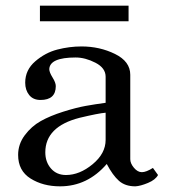

<svg xmlns="http://www.w3.org/2000/svg" viewBox="-20 -643 596 678"><path d="M44 -96Q44 -134 67.5 -165.5Q91 -197 124 -215.5Q157 -234 203 -248.5Q249 -263 282.5 -269Q316 -275 353 -280V-372Q353 -403 317 -421.5Q281 -440 247 -440Q156 -440 154 -399Q154 -388 165.5 -369.5Q177 -351 177 -339Q177 -290 123 -290Q97 -290 83 -307.5Q69 -325 69 -351Q69 -396 104.5 -426.5Q140 -457 182.5 -468Q225 -479 268 -479Q332 -479 386 -452.5Q440 -426 440 -379V-81Q440 -66 453 -50.5Q466 -35 481 -35Q496 -35 520 -50L538 -25Q529 -8 502.5 3Q476 14 458 15Q422 15 400 -4.5Q378 -24 357 -64Q289 15 192 15Q132 15 88 -12.5Q44 -40 44 -96ZM140 -105Q140 -71 160 -48Q180 -25 213 -25Q261 -25 307 -63Q353 -101 353 -149V-245Q328 -243 261 -227Q140 -196 140 -105ZM121 -568V-623H434V-568Z"/></svg>

Font: Academico
Style: Regular
Weight: 400
Foundry: Steinberg Media Technologies GmbH
Version: Version 0.902